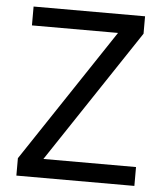

<svg xmlns="http://www.w3.org/2000/svg" viewBox="-51 -746 682 791"><g transform="rotate(5 290.0 -350.0)"><path d="M46 0H534V-78H151L517 -628V-700H56V-622H412L46 -72Z"/></g></svg>

Font: CommitMono-dimboump
Style: Regular
Weight: 400
Monospace: yes
Designer: Eigil Nikolajsen
Foundry: Eigil Nikolajsen
Version: Version 1.143